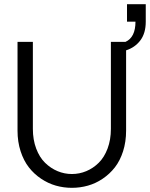

<svg xmlns="http://www.w3.org/2000/svg" viewBox="-20 -903 726 930"><path d="M636.2 -797.9H595.2V-882.8H686V-797.9Q686 -742.2 659.9 -707.5Q633.8 -672.9 590.8 -659.2V-270Q590.8 -216.3 576.2 -170.4Q561.5 -124.5 536.4 -92.3Q511.2 -60.1 477.5 -37.4Q443.8 -14.6 406 -3.9Q368.2 6.8 328.1 6.8Q288.1 6.8 250.5 -3.9Q212.9 -14.6 179 -37.4Q145 -60.1 119.9 -92.3Q94.7 -124.5 79.8 -170.4Q64.9 -216.3 64.9 -270V-700.2H139.2V-278.8Q139.2 -226.1 155.3 -183.3Q171.4 -140.6 198.5 -114.3Q225.6 -87.9 258.8 -74Q292 -60.1 328.1 -60.1Q364.7 -60.1 397.9 -74Q431.2 -87.9 458 -114.3Q484.9 -140.6 501 -183.3Q517.1 -226.1 517.1 -278.8V-700.2H587.9Q636.2 -722.2 636.2 -797.9Z"/></svg>

Font: LT Superior
Style: Regular
Weight: 400
Designer: Daniel Lyons
Foundry: LyonsType
Version: Version 1.000